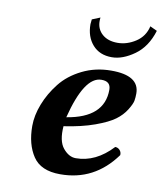

<svg xmlns="http://www.w3.org/2000/svg" viewBox="-77 -713 666 785"><g transform="rotate(10 256.5 -320.0)"><path d="M363.8 -365.2Q363.8 -400.4 325.2 -399.9Q254.4 -399.9 210 -224.1Q363.8 -249 363.8 -365.2ZM475.1 -369.1Q475.1 -353 472.7 -339.1Q470.2 -325.2 454.6 -300Q439 -274.9 412.6 -255.4Q386.2 -235.8 332.5 -216.3Q278.8 -196.8 205.1 -186Q200.2 -124 224.1 -95Q248 -65.9 276.9 -65.9Q359.9 -65.9 428.2 -139.2Q439.5 -139.2 447.3 -130.6Q455.1 -122.1 454.1 -109.9Q367.2 10.3 225.1 9.8Q145 9.8 112.1 -39.6Q79.1 -88.9 79.1 -165Q79.1 -209 97.7 -256.6Q116.2 -304.2 149.7 -346.7Q183.1 -389.2 238 -416.5Q293 -443.8 357.9 -443.8Q475.1 -444.3 475.1 -369.1ZM276.9 -649.9Q275.9 -644 275.9 -634.8Q275.9 -601.6 299.6 -580.8Q323.2 -560.1 362.8 -560.1Q401.9 -560.1 438 -583.5Q474.1 -606.9 483.9 -649.9L513.2 -636.2Q492.2 -567.4 443.6 -532.7Q395 -498 350.1 -498Q299.3 -498 270.3 -531Q241.2 -564 241.2 -616.2Q241.2 -622.1 243.2 -636.2Z"/></g></svg>

Font: Linux Libertine O
Style: Semibold Italic
Weight: 600
Italic angle: -11.5°
Designer: Philipp H. Poll
Foundry: Philipp H. Poll
Version: Version 5.1.2